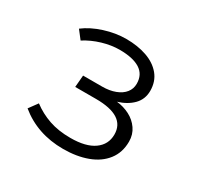

<svg xmlns="http://www.w3.org/2000/svg" viewBox="-126 -692 866 845"><g transform="rotate(30 307.5 -269.0)"><path d="M300.5 -313.3Q337.9 -313.3 366.7 -324.4Q395.4 -335.4 410.8 -354.9Q426.2 -374.4 426.2 -400Q426.2 -446.7 390.5 -469.5Q354.9 -492.3 286.7 -492.3Q245.1 -492.3 200 -479Q154.9 -465.6 116.9 -441.5L84.6 -483.1Q123.6 -512.8 179.2 -530.5Q234.9 -548.2 288.2 -548.2Q346.2 -548.2 392.6 -532.1Q439 -515.9 466.2 -483.1Q493.3 -450.3 493.3 -402.6Q493.3 -360 464.9 -331Q436.4 -302.1 390.3 -288.2Q425.1 -284.6 455.6 -269Q486.2 -253.3 505.1 -225.9Q524.1 -198.5 524.1 -162.6Q524.1 -107.2 493.8 -68.2Q463.6 -29.2 410.3 -9.5Q356.9 10.3 288.2 10.3Q157.4 10.3 64.1 -66.2L96.4 -110.3Q135.9 -80.5 183.3 -64.1Q230.8 -47.7 291.8 -47.7Q370.3 -47.7 411.5 -77.2Q452.8 -106.7 452.8 -157.4Q452.8 -252.8 304.1 -252.8H198.5L203.6 -313.3Z"/></g></svg>

Font: Fira Code Fixed Light
Style: Regular
Weight: 300
Monospace: yes
Designer: Carrois Corporate, Edenspiekermann AG, Nikita Prokopov
Foundry: Carrois Corporate, Edenspiekermann AG, Nikita Prokopov
Version: Version 5.002